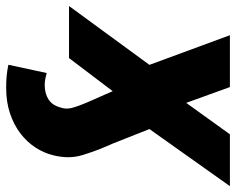

<svg xmlns="http://www.w3.org/2000/svg" viewBox="-121 -491 799 651"><g transform="rotate(90 278.5 -165.5)"><path d="M-26.6 0 172.9 -272.7 72.4 -545.5H248.2L301.8 -397.4L408.4 -545.5H584.2L390.6 -272.7L439.6 -148.8Q441.8 -143.8 444.4 -137.8Q447.1 -131.7 449.9 -125Q464.8 -90.9 479 -45.1Q492.9 0 479.4 54Q471.6 85.6 452.8 114.3Q433.9 143.1 405 165.1Q376.1 187.1 337.4 200.1Q298.7 213.1 250.7 213.1Q229.4 213.1 211.5 211.5Q193.5 209.9 172.6 205.6L200.6 75.6Q209.2 78.1 219.8 80.3Q230.5 82.4 240.8 82.4Q269.9 82.4 290 69.6Q310 56.8 317.5 28.8Q323.9 11 319.2 -8.5Q316.8 -18.5 311.4 -33.2Q306.1 -47.9 297.6 -67.5L262.1 -148.1L149.9 0Z"/></g></svg>

Font: Inter P Extra Bold
Style: Italic
Weight: 800
Italic angle: 9.39999°
Designer: Rasmus Andersson
Foundry: rsms
Version: Version 3.018;git-588b23468